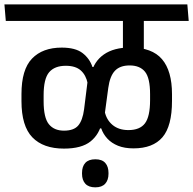

<svg xmlns="http://www.w3.org/2000/svg" viewBox="-40 -654 851 845"><path d="M450.5 -562H686L680 -634.5H444.5ZM592.5 -587.5H501.5V-476L592.5 -475.5ZM790.5 -562 784.5 -634.5H-20.5L-14.5 -562ZM593 -426V-581.5H501V-426ZM717 -210V-239.5Q717 -342 673 -393.5Q629 -445 533.5 -445Q461 -445 417 -414.2Q373 -383.5 360 -326L347.5 -313L330 -172.5Q323.5 -124 304.2 -101.5Q285 -79 241.5 -79Q198 -79 175 -107.5Q152 -136 152 -208.5V-235Q152 -307.5 176.2 -336Q200.5 -364.5 249.5 -364.5Q292.5 -364.5 315.5 -344Q338.5 -323.5 346 -286.5L359.5 -287L375.5 -359H367Q354.5 -396.5 323.2 -420.5Q292 -444.5 231.5 -444.5Q147.5 -444.5 101 -396.2Q54.5 -348 54.5 -240V-209Q54.5 -99 102.5 -49.5Q150.5 0 241.5 0Q319.5 0 358.8 -31.8Q398 -63.5 409 -118L418 -129.5L436.5 -267Q443.5 -319 465.8 -342.5Q488 -366 530.5 -366Q575.5 -366 598 -338.5Q620.5 -311 620.5 -239.5V-213.5Q620.5 -141 598 -111.2Q575.5 -81.5 525 -81.5Q482.5 -81.5 455.2 -104.2Q428 -127 420.5 -165H404L392.5 -89H405.5Q414 -64 432.5 -44Q451 -24 479.5 -12.5Q508 -1 547.5 -1Q633 -1 675 -50Q717 -99 717 -210ZM379.5 170.5Q408.5 170.5 423 154.5Q437.5 138.5 437.5 111Q437.5 110 437.5 108.8Q437.5 107.5 437.5 107Q437.5 79 423.2 63Q409 47 379.5 47Q350 47 335.5 62.8Q321 78.5 321 107Q321 107.5 321 109Q321 110.5 321 111Q321 138.5 335.5 154.5Q350 170.5 379.5 170.5Z"/></svg>

Font: Anek Devanagari Medium
Style: Regular
Weight: 500
Designer: Kailash Malviya (Devanagari) & Yesha Goshar (Latin)
Foundry: Ek Type
Version: Version 1.003